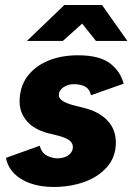

<svg xmlns="http://www.w3.org/2000/svg" viewBox="-20 -732 527 764"><path d="M193 12Q141 12 100.5 -2.5Q60 -17 35 -43Q10 -69 4 -104L138 -152Q146 -123 167 -112.5Q188 -102 209 -102Q224 -102 238 -107Q252 -112 261 -122.5Q270 -133 270 -147Q270 -163 256 -173.5Q242 -184 212 -192L171 -202Q115 -217 86.5 -250.5Q58 -284 58 -328Q58 -385 87.5 -426Q117 -467 169.5 -489.5Q222 -512 290 -512Q375 -512 417 -480.5Q459 -449 472 -399L342 -353Q337 -377 319.5 -387Q302 -397 273 -397Q250 -397 232 -384.5Q214 -372 214 -353Q214 -341 228.5 -331Q243 -321 273 -313L313 -303Q374 -288 407.5 -252.5Q441 -217 441 -165Q441 -107 405.5 -67Q370 -27 314 -7.5Q258 12 193 12ZM87 -569 236 -712H385V-708L230 -569ZM362 -569 251 -708 252 -712H386L487 -569Z"/></svg>

Font: Figtree Light ExtraBold
Style: Italic
Weight: 800
Italic angle: -9.5°
Version: Version 2.001;gftools[0.9.30]